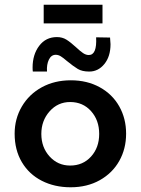

<svg xmlns="http://www.w3.org/2000/svg" viewBox="-20 -782 595 813"><path d="M280 -442Q349 -442 402.5 -412.5Q456 -383 485 -331.5Q514 -280 514 -216Q514 -152 485 -100.5Q456 -49 402.5 -19Q349 11 279 11Q211 11 157 -16.5Q103 -44 72.5 -95.5Q42 -147 42 -216Q42 -279 72.5 -331Q103 -383 157 -412.5Q211 -442 280 -442ZM277 -81Q331 -81 365.5 -119Q400 -157 400 -215Q400 -273 365.5 -311.5Q331 -350 277 -350Q225 -350 190 -310.5Q155 -271 155 -215Q155 -158 190 -119.5Q225 -81 277 -81ZM263 -524Q248 -537 237.5 -543.5Q227 -550 216 -550Q197 -550 187 -529.5Q177 -509 179 -479H119Q118 -485 118 -496Q118 -551 146 -588Q174 -625 221 -625Q244 -625 261.5 -614Q279 -603 303 -581Q320 -565 332 -557Q344 -549 356 -549Q391 -549 387 -624L446 -623Q448 -603 448 -595Q448 -543 422 -511Q396 -479 358 -479Q328 -479 309.5 -490Q291 -501 263 -524ZM414 -762V-683H165V-762Z"/></svg>

Font: Josefin Sans SemiBold
Style: Regular
Weight: 600
Designer: Santiago Orozco
Foundry: Typemade
Version: Version 2.000